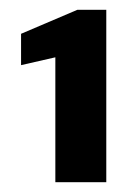

<svg xmlns="http://www.w3.org/2000/svg" viewBox="-20 -724 277 392"><path d="M93 -352V-607L23 -591V-655L138 -704H197V-352Z"/></svg>

Font: DM Sans 17pt
Style: Bold
Weight: 700
Version: Version 4.004;gftools[0.9.30]